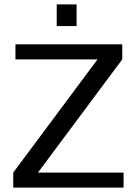

<svg xmlns="http://www.w3.org/2000/svg" viewBox="-20 -850 620 870"><path d="M237 -830H327V-732H237ZM40 -68 422 -581H50V-649H534V-581L152 -68H540V0H40Z"/></svg>

Font: Play
Style: Regular
Weight: 400
Designer: Jonas Hecksher (Cyrillic expansion: Cyreal)
Foundry: Jonas Hecksher, Playtype, e-types AS
Version: Version 2.101; ttfautohint (v1.5.65-e2d9)